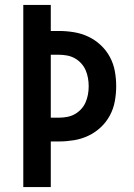

<svg xmlns="http://www.w3.org/2000/svg" viewBox="-20 -755 540 775"><path d="M74 0V-735H185V-630H218Q248 -630 278.5 -625Q309 -620 336.5 -607Q364 -594 386.5 -573Q409 -552 423.5 -525Q438 -498 443.5 -468Q449 -438 449 -407Q449 -377 443.5 -346.5Q438 -316 423.5 -289Q409 -262 386.5 -241Q364 -220 336.5 -207Q309 -194 278.5 -189Q248 -184 218 -184H185V0ZM185 -280H218Q234 -280 250.5 -283Q267 -286 281.5 -294Q296 -302 307.5 -314.5Q319 -327 325.5 -342Q332 -357 335 -373.5Q338 -390 338 -407Q338 -424 335 -440.5Q332 -457 325.5 -472Q319 -487 307.5 -499.5Q296 -512 281.5 -520Q267 -528 250.5 -531Q234 -534 218 -534H185Z"/></svg>

Font: Iosevka
Style: Bold
Weight: 700
Monospace: yes
Designer: Belleve Invis
Foundry: Belleve Invis
Version: Version 32.5.0; ttfautohint (v1.8.4)